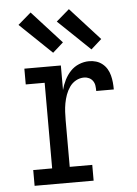

<svg xmlns="http://www.w3.org/2000/svg" viewBox="-54 -807 608 849"><g transform="rotate(-5 250.0 -382.5)"><path d="M65 0V-70H149V-450H65V-520H227V-411Q233 -434 243.5 -455Q254 -476 270 -493Q286 -510 308 -519Q330 -528 353 -528Q369 -528 384 -523.5Q399 -519 411.5 -509Q424 -499 432 -485.5Q440 -472 444 -456.5Q448 -441 449.5 -425.5Q451 -410 451 -394H373Q373 -406 371.5 -417.5Q370 -429 363.5 -438.5Q357 -448 346.5 -453Q336 -458 325 -458Q305 -458 288 -448.5Q271 -439 260 -423Q249 -407 242.5 -389Q236 -371 232.5 -352Q229 -333 228 -314Q227 -295 227 -276V-70H327V0ZM368 -579 226 -715 284 -765 415 -621ZM198 -579 56 -715 114 -765 245 -621Z"/></g></svg>

Font: Iosevka Curly Slab
Style: Regular
Weight: 400
Monospace: yes
Designer: Belleve Invis
Foundry: Belleve Invis
Version: Version 22.1.2; ttfautohint (v1.8.4)